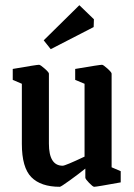

<svg xmlns="http://www.w3.org/2000/svg" viewBox="-20 -708 515 738"><path d="M64 -155V-386L29 -401V-443Q121 -459 130 -459Q135 -459 151.5 -444.5Q168 -430 168 -425V-156Q168 -71 221 -71Q231 -71 305 -106V-386L269 -401V-443Q363 -459 372 -459Q377 -459 393 -444.5Q409 -430 409 -425V-65L444 -50V-7Q351 10 342 10Q337 10 322.5 -5Q308 -20 308 -25V-60Q282 -39 248 -14.5Q214 10 210 10Q137 10 100.5 -27Q64 -64 64 -155ZM148 -553 285 -688 341 -634 340 -604 175 -519Z"/></svg>

Font: Grenze Medium
Style: Regular
Weight: 500
Designer: Renata Polastri
Foundry: Omnibus-Type
Version: Version 1.002; ttfautohint (v1.8)